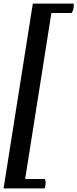

<svg xmlns="http://www.w3.org/2000/svg" viewBox="-43 -798 434 1076"><path d="M-23 258 141 -778H370Q371 -775 371 -771Q371 -759 367.5 -745Q364 -731 357 -725H245L98 205H208Q213 213 213 227Q213 234 211 243Q209 252 207 258Z"/></svg>

Font: Petrona SemiBold
Style: Italic
Weight: 600
Italic angle: -9°
Designer: Ringo R. Seeber
Foundry: Ringo R. Seeber
Version: Version 2.001; ttfautohint (v1.8.3)